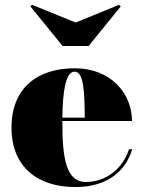

<svg xmlns="http://www.w3.org/2000/svg" viewBox="-20 -746 580 776"><path d="M286 -655 109.5 -726.5 103 -720 233 -560H338L468 -720L461 -726.5ZM514.5 -143H501.5C476.5 -65 409.5 -10.5 326.5 -10.5C247.5 -10.5 232 -106 232 -250C232 -252.5 232 -255 232 -257H513.5C513.5 -366 430.5 -470 281.5 -470C130.5 -470 26.5 -390 26.5 -230C26.5 -70 133.5 10 284.5 10C415.5 10 488.5 -56 514.5 -143ZM281.5 -456.5C320.5 -456.5 321.5 -365.5 322.5 -270.5H232C233.5 -375 245 -456.5 281.5 -456.5Z"/></svg>

Font: Bodoni* 16pt Fatface
Style: Regular
Weight: 900
Version: Version 2.3